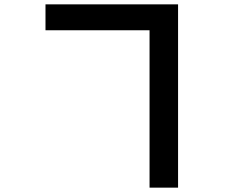

<svg xmlns="http://www.w3.org/2000/svg" viewBox="-20 -807 1040 882"><path d="M667 -668V55H798V-787H189V-668Z"/></svg>

Font: Noto Sans Mono CJK JP Bold
Style: Regular
Weight: 700
Designer: Ryoko NISHIZUKA (kana & ideographs); Paul D. Hunt (Latin, Greek & Cyrillic); Wenlong ZHANG (bopomofo); Sandoll Communica
Foundry: Adobe Systems Incorporated
Version: Version 1.004;PS 1.004;hotconv 1.0.82;makeotf.lib2.5.63406